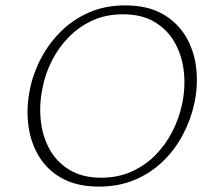

<svg xmlns="http://www.w3.org/2000/svg" viewBox="-20 -685 779 712"><path d="M347 7Q267 7 211.5 -23Q156 -53 124.5 -105Q93 -157 85 -221.5Q77 -286 91 -354Q103 -414 132.5 -469.5Q162 -525 206.5 -569Q251 -613 310.5 -639Q370 -665 444 -665Q526 -665 581.5 -634Q637 -603 668.5 -550.5Q700 -498 707.5 -433.5Q715 -369 701 -303Q688 -242 658.5 -186Q629 -130 584 -86.5Q539 -43 479.5 -18Q420 7 347 7ZM355 -26Q417 -26 467.5 -48.5Q518 -71 556 -109.5Q594 -148 619 -197Q644 -246 655 -298Q668 -358 662 -417Q656 -476 629.5 -524.5Q603 -573 555 -602.5Q507 -632 436 -632Q374 -632 324 -609.5Q274 -587 236 -548.5Q198 -510 173 -461Q148 -412 138 -360Q125 -300 131 -240.5Q137 -181 163 -133Q189 -85 237 -55.5Q285 -26 355 -26Z"/></svg>

Font: Ysabeau Office ExtraLight
Style: Italic
Weight: 250
Italic angle: -12°
Designer: Christian Thalmann (Catharsis Fonts)
Version: Version 2.001;gftools[0.9.30]; featfreeze: tnum,lnum,ss02